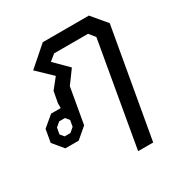

<svg xmlns="http://www.w3.org/2000/svg" viewBox="-184 -693 990 1038"><g transform="rotate(-30 311.5 -174.0)"><path d="M493 -437 463 -475H251L213 -444L296 -361L236 -279L197 -57L130 0H47L-7 -65L7 -145L74 -201H134V-231L147 -301L198 -365L107 -452L228 -558H516L593 -466L474 210H380ZM112 -58 139 -81 146 -120 127 -143H91L64 -120L57 -81L76 -58Z"/></g></svg>

Font: Chakra Petch Medium
Style: Italic
Weight: 500
Italic angle: -10°
Designer: Katatrad Aksorn Co.,Ltd.
Foundry: Cadson Demak Co.,Ltd.
Version: Version 1.000; ttfautohint (v1.6)